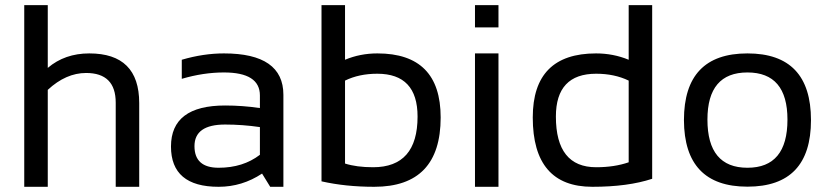

<svg xmlns="http://www.w3.org/2000/svg" viewBox="-20 -718 3186 738"><path d="M73.2 0V-698.2H163.6V-457Q229 -512.7 323.2 -512.7Q515.1 -512.7 515.1 -321.8V0H424.8V-323.2Q424.8 -437.5 311 -437.5Q233.4 -437.5 163.6 -372.6V0Z M637.2 -154.8Q637.2 -312.5 845.2 -312.5Q912.1 -312.5 979 -302.7V-351.1Q979 -439.5 840.8 -439.5Q761.7 -439.5 678.7 -415V-488.3Q761.7 -512.7 840.8 -512.7Q1069.3 -512.7 1069.3 -353.5V0H1018.6L987.3 -50.8Q910.6 0 820.3 0Q637.2 0 637.2 -154.8ZM845.2 -239.3Q727.5 -239.3 727.5 -156.2Q727.5 -73.2 820.3 -73.2Q914.1 -73.2 979 -123V-229.5Q912.1 -239.3 845.2 -239.3Z M1306.2 -89.4Q1350.6 -75.2 1414.1 -75.2Q1585 -75.2 1585 -270Q1585 -434.6 1430.2 -434.6Q1359.9 -434.6 1306.2 -408.2ZM1215.8 -698.2H1306.2V-488.3Q1364.3 -512.7 1430.7 -512.7Q1673.8 -512.7 1673.8 -266.6Q1673.8 0 1418.5 0Q1308.1 0 1215.8 -21Z M1896 -512.7V0H1805.7V-512.7ZM1896 -698.2V-612.8H1805.7V-698.2Z M2396.5 -408.2Q2341.8 -434.6 2271.5 -434.6Q2116.7 -434.6 2116.7 -270Q2116.7 -75.2 2271.5 -75.2Q2341.8 -75.2 2396.5 -94.2ZM2486.8 -30.8Q2393.6 0 2256.8 0Q2027.8 0 2027.8 -266.6Q2027.8 -512.7 2271 -512.7Q2337.4 -512.7 2396.5 -488.3V-698.2H2486.8Z M2853 -73.2Q3006.8 -73.2 3006.8 -258.3Q3006.8 -439.5 2853 -439.5Q2699.2 -439.5 2699.2 -258.3Q2699.2 -73.2 2853 -73.2ZM2608.9 -256.3Q2608.9 -512.7 2853 -512.7Q3097.2 -512.7 3097.2 -256.3Q3097.2 -0.5 2853 -0.5Q2609.9 -0.5 2608.9 -256.3Z"/></svg>

Font: Voltera
Style: Regular
Weight: 400
Designer: Bernd Montag
Version: Version 1.301